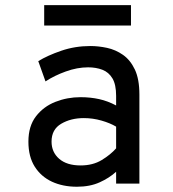

<svg xmlns="http://www.w3.org/2000/svg" viewBox="-20 -698 656 730"><path d="M272.5 12Q219 12 177.5 -7.2Q136 -26.5 112 -64.5Q88 -102.5 88 -159.5Q88 -218.5 116.8 -255.8Q145.5 -293 190.8 -310.8Q236 -328.5 286 -328.5Q324 -328.5 356.8 -321.2Q389.5 -314 421.5 -297V-333.5Q421.5 -376.5 407.5 -400Q393.5 -423.5 369.2 -432.8Q345 -442 315 -442Q273.5 -442 230 -426.2Q186.5 -410.5 153 -388.5L125.5 -465.5Q160.5 -487 212.8 -505Q265 -523 323.5 -523Q354.5 -523 387 -516Q419.5 -509 447.5 -489.5Q475.5 -470 492.8 -433.5Q510 -397 510 -338.5V0H421.5V-45Q396 -21.5 359 -4.8Q322 12 272.5 12ZM286.5 -69Q333 -69 366.8 -89.5Q400.5 -110 421.5 -134V-216.5Q399 -230 366 -239.5Q333 -249 298.5 -249Q249.5 -249 212.8 -227.5Q176 -206 176 -159.5Q176 -119.5 205 -94.2Q234 -69 286.5 -69ZM148 -601V-678.5H478V-601Z"/></svg>

Font: Overpass Mono Medium
Style: Regular
Weight: 500
Monospace: yes
Designer: Delve Withrington, Dave Bailey
Foundry: Delve Fonts LLC
Version: Version 4.000